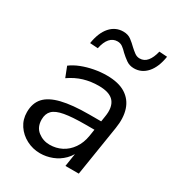

<svg xmlns="http://www.w3.org/2000/svg" viewBox="-176 -839 883 959"><g transform="rotate(30 265.0 -360.0)"><path d="M199 9Q157 9 120.5 -10Q84 -29 62 -62Q40 -95 40 -137Q40 -189 68.5 -220.5Q97 -252 158 -267Q219 -282 315 -282H395L387 -229H326Q249 -229 204.5 -221Q160 -213 141 -194Q122 -175 122 -142Q122 -98 151.5 -75Q181 -52 219 -52Q256 -52 287.5 -68Q319 -84 341 -115.5Q363 -147 370 -190L389 -312Q399 -370 374.5 -400Q350 -430 286 -430Q241 -430 200.5 -418Q160 -406 121 -379L98 -438Q122 -456 154 -468.5Q186 -481 222.5 -488Q259 -495 295 -495Q363 -495 403.5 -469.5Q444 -444 459 -398Q474 -352 464 -290L418 0H341L358 -110H368Q355 -70 328.5 -43.5Q302 -17 268 -4Q234 9 199 9ZM187 -590 141 -593Q151 -657 181.5 -691.5Q212 -726 257 -726Q284 -726 302.5 -712Q321 -698 337 -682Q350 -670 363.5 -660Q377 -650 393 -650Q419 -650 436 -670.5Q453 -691 462 -729L508 -726Q498 -662 467.5 -627.5Q437 -593 393 -593Q367 -593 347.5 -607Q328 -621 312 -636Q299 -650 286 -659.5Q273 -669 256 -669Q230 -669 212.5 -649Q195 -629 187 -590Z"/></g></svg>

Font: Nunito Sans 12pt ExtraLight 12pt
Style: Italic
Weight: 400
Italic angle: -9°
Version: Version 3.101;gftools[0.9.27]